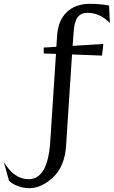

<svg xmlns="http://www.w3.org/2000/svg" viewBox="-176 -742 595 1005"><path d="M53 -493 119 -497 123 -556Q128 -634 173 -678Q218 -722 295 -722Q347 -722 395 -713L399 -622Q346 -675 282 -675Q249 -675 231.5 -653Q214 -631 210 -580L204 -502L365 -512L358 -451L201 -457L170 20Q163 129 102 186Q41 243 -23 243Q-54 243 -84.5 231Q-115 219 -129 204L-156 106Q-102 196 -26 196Q74 196 87 0L117 -460L53 -462Z"/></svg>

Font: Coconat
Style: Regular
Weight: 400
Designer: Sara Lavazza
Foundry: Collletttivo
Version: Version 1.000;Glyphs 3.2 (3217)